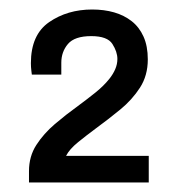

<svg xmlns="http://www.w3.org/2000/svg" viewBox="-20 -719 373 404"><path d="M41 -335V-359Q41 -390 56.5 -414Q72 -438 95.5 -458Q119 -478 144 -496Q163 -510 180.5 -524Q198 -538 210 -553Q218 -563 222.5 -573.5Q227 -584 227 -595Q227 -610 216.5 -626.5Q206 -643 172 -643Q137 -643 123 -626.5Q109 -610 109 -587V-562H47Q47 -562 46 -570Q45 -578 45 -586Q45 -646 83.5 -672.5Q122 -699 174 -699Q199 -699 220 -693Q241 -687 257 -674.5Q273 -662 282 -642Q291 -622 291 -594Q291 -560 274.5 -534.5Q258 -509 233 -488.5Q208 -468 182 -449Q163 -435 144.5 -420Q126 -405 119 -391H293V-335Z"/></svg>

Font: Archivo VF Beta
Style: Regular
Weight: 400
Designer: Hector Gatti
Foundry: Omnibus-Type
Version: Version 1.002